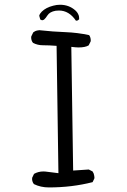

<svg xmlns="http://www.w3.org/2000/svg" viewBox="-20 -801 540 815"><path d="M380.4 -43Q380.9 -44.9 380.9 -47.9Q380.9 -50.8 379.9 -55.2Q378.9 -64.5 373 -73.2L356.9 -81.5L290.5 -77.1L282.7 -602.1Q303.2 -599.6 313.5 -599.6Q341.8 -599.6 356.4 -608.4L364.7 -625Q365.2 -627 365.2 -628.9Q365.2 -642.6 358.4 -651.9Q309.1 -662.6 256.8 -664.6Q204.6 -666.5 151.4 -672.4Q149.4 -672.9 148.2 -672.9Q147 -672.9 145.5 -672.6Q144 -672.4 141.8 -672.1Q139.6 -671.9 137.5 -671.4Q135.3 -670.9 133.1 -670.2Q130.9 -669.4 128.9 -668.5Q125 -666.5 121.1 -663.6L112.8 -646.5Q112.3 -644.5 112.3 -642.6Q112.3 -628.4 120.1 -619.1Q139.2 -608.9 162.1 -608.9Q188 -608.9 220.2 -606.4L228 -65.9L180.7 -71.8Q171.9 -73.2 164.1 -73.2Q142.6 -73.2 124.5 -63L116.7 -46.9Q116.2 -44.9 116.2 -40.8Q116.2 -36.6 117.9 -30.8Q119.6 -24.9 124 -19.5Q152.8 -5.4 187.5 -5.4Q285.2 -5.4 373 -27.8ZM230.5 -756.3Q272.9 -756.3 302.2 -713.4Q303.7 -713.4 305.2 -713.4Q311 -713.4 315.9 -719.2Q315.9 -720.7 315.9 -723.1Q315.9 -725.6 315.4 -730Q314.9 -734.4 313 -738.3Q309.1 -748.5 299.3 -757.3Q272.5 -780.8 234.9 -780.8Q220.2 -780.8 206.1 -776.9Q174.8 -769 157.2 -751.5Q148.9 -743.2 146.5 -734.4L150.9 -718.3L158.7 -714.8L166.5 -717.3Q174.3 -724.1 181.2 -735.4Q190.9 -751 216.3 -755.4Q223.6 -756.3 230.5 -756.3Z"/></svg>

Font: Bakudai
Style: ExtraLight
Weight: 200
Version: Version 1.48